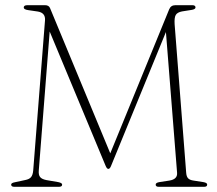

<svg xmlns="http://www.w3.org/2000/svg" viewBox="-20 -720 838 740"><path d="M219.5 -8.5Q219.5 0 207 0H35.5Q23 0 23 -8.5Q23 -15 37 -17.5L76.5 -26Q93 -29 99.8 -37.5Q106.5 -46 108 -63L153.5 -642Q155.5 -670.5 126 -675.5L88.5 -681Q71.5 -683.5 71.5 -691Q71.5 -700 85.5 -700H153.5Q168.5 -700 173 -688.5L405 -129L632 -684Q638.5 -700 656 -700H721Q733.5 -700 733.5 -691.5Q733.5 -684.5 719.5 -682L681.5 -676Q663.5 -672.5 657.5 -662.5Q651.5 -652.5 653 -627L697.5 -55Q698.5 -39.5 705 -32.8Q711.5 -26 726 -24L764.5 -18Q778.5 -15.5 778.5 -8.5Q778.5 0 766.5 0H592Q580 0 580 -8.5Q580 -15.5 593.5 -18L632.5 -24Q664.5 -29 662.5 -54L619.5 -596.5L408 -80.5Q403.5 -69 397.5 -69Q392 -69 387 -81L171.5 -598.5L129.5 -63Q128 -46 134.5 -37.8Q141 -29.5 158.5 -26L205 -18Q219.5 -15 219.5 -8.5Z"/></svg>

Font: Fraunces 72pt S050 Thin
Style: Regular
Weight: 100
Version: Version 1.000; ttfautohint (v1.8.3)